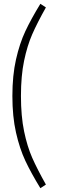

<svg xmlns="http://www.w3.org/2000/svg" viewBox="-20 -854 305 1008"><path d="M221 -815Q175 -733 149 -673.5Q123 -614 106.5 -535Q90 -456 90 -350Q90 -244 106.5 -164.5Q123 -85 149 -26Q175 33 221 115L192 134Q143 54 113 -10Q83 -74 64 -158Q45 -242 45 -350Q45 -458 64 -542Q83 -626 113 -690Q143 -754 192 -834Z"/></svg>

Font: Fira Sans Extra Condensed ExtraLight
Style: Regular
Weight: 275
Width: 1
Designer: Carrois Corporate & Edenspiekermann AG
Foundry: Carrois Corporate GbR & Edenspiekermann AG
Version: Version 4.203